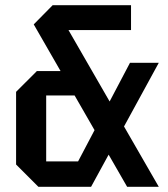

<svg xmlns="http://www.w3.org/2000/svg" viewBox="-20 -720 648 740"><path d="M470 0 110 -626 183 -700H485V-604H244L592 0ZM295 -352H158V-98H281L481 -478H592L331 0H128L42 -86V-366L122 -446H295Z"/></svg>

Font: Tektur SemiCondensed Medium
Style: Regular
Weight: 500
Width: 4
Designer: Adam Jagosz
Foundry: Adam Jagosz
Version: Version 1.005;gftools[0.9.30]